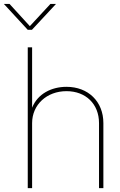

<svg xmlns="http://www.w3.org/2000/svg" viewBox="-78 -972 619 992"><path d="M87.9 -335.9C87.9 -431.6 164.1 -501 265.6 -501C364.7 -501 433.6 -435.1 433.6 -335.9V0H456.1V-335.9C456.1 -447.8 377.4 -523.4 265.6 -523.4C188.5 -523.4 116.7 -487.8 87.9 -415.5V-727.5H65.4V0H87.9ZM-28.8 -951.7H-57.6V-951.2L65.4 -817.9H86.9L210.9 -951.2V-951.7H182.6L76.2 -836.9Z"/></svg>

Font: Raveo Display Display Thin
Style: Regular
Weight: 100
Designer: Jakub Foglar, Rasmus Andersson (Inter)
Foundry: Jakubfoglar.com
Version: Version 1.100;Glyphs 3.2.3 (3260)